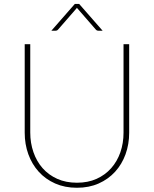

<svg xmlns="http://www.w3.org/2000/svg" viewBox="-20 -922 763 952"><path d="M361.5 -16Q416 -16 458.8 -35.2Q501.5 -54.5 531.2 -88Q561 -121.5 576.8 -166.8Q592.5 -212 592.5 -264V-703H620.5V-264Q620.5 -207 602.5 -157.2Q584.5 -107.5 550.8 -70.5Q517 -33.5 469.2 -12.2Q421.5 9 361.5 9Q301.5 9 253.5 -12.2Q205.5 -33.5 172 -70.5Q138.5 -107.5 120.5 -157.2Q102.5 -207 102.5 -264V-703H130V-265Q130 -213 145.8 -167.5Q161.5 -122 191.2 -88.2Q221 -54.5 264 -35.2Q307 -16 361.5 -16ZM489 -769.5H469Q466 -769.5 462.2 -770.5Q458.5 -771.5 455 -775.5L364 -880Q362 -881.5 361.5 -884Q360.5 -881.5 359 -880L268 -775.5Q264.5 -771.5 260.8 -770.5Q257 -769.5 254 -769.5H234.5L351 -902.5H372.5Z"/></svg>

Font: Lato 2
Style: Regular
Weight: 200
Designer: Lukasz Dziedzic with Adam Twardoch and Botio Nikoltchev
Foundry: tyPoland Lukasz Dziedzic
Version: Version 2.015; 2015-08-06; http://www.latofonts.com/